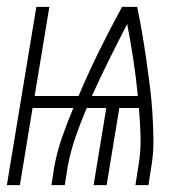

<svg xmlns="http://www.w3.org/2000/svg" viewBox="-34 -540 554 560"><path d="M-14 0 72 -520H110L67 -260H195Q223 -326 255 -391Q287 -456 322 -520H366Q374 -482 380.5 -444Q387 -406 392.5 -367.5Q398 -329 403 -290Q408 -251 410.5 -211.5Q413 -172 413.5 -132Q414 -92 407 -52L399 0H361L369 -52Q377 -96 376 -139.5Q375 -183 371 -225H314L277 0H239L276 -225H219Q201 -183 186 -139.5Q171 -96 163 -52L155 0H116L124 -52Q132 -96 147 -139.5Q162 -183 180 -225H61L24 0ZM234 -260H368Q363 -313 355 -365.5Q347 -418 337 -470Q310 -418 284 -365.5Q258 -313 234 -260Z"/></svg>

Font: Iosevka Term Curly XLt Obl
Style: Regular
Weight: 200
Italic angle: -9°
Designer: Belleve Invis
Foundry: Belleve Invis
Version: Version 32.3.0